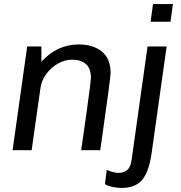

<svg xmlns="http://www.w3.org/2000/svg" viewBox="-20 -740 893 946"><path d="M525 -380Q525 -357 474 0H380Q391 -77 398 -126Q405 -175 409 -204Q428 -342 428 -356Q428 -402 403.5 -424Q379 -446 335 -446Q300 -446 266 -427Q232 -408 208 -375.5Q184 -343 179 -304L136 0H42L114 -511H184V-436Q262 -521 367 -521Q439 -521 482 -486Q525 -451 525 -380ZM820 -633H722L734 -720H832ZM727 15Q714 106 680.5 146Q647 186 579 186Q557 186 534 181Q511 176 497 167L506 97Q518 103 535.5 107.5Q553 112 564 112Q588 112 606 98Q624 84 629 44L707 -511H801Z"/></svg>

Font: Chivo
Style: Italic
Weight: 400
Italic angle: -8.05°
Designer: Hector Gatti
Foundry: Omnibus-Type
Version: Version 1.007